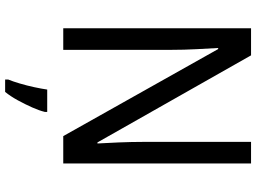

<svg xmlns="http://www.w3.org/2000/svg" viewBox="-142 -704 975 730"><g transform="rotate(90 345.0 -339.5)"><path d="M602 -93H498L167 -682H163Q165 -645 167.5 -598.5Q170 -552 170 -506V-93H88V-807H191L522 -223H526Q524 -254 522 -304Q520 -354 520 -395V-807H602ZM406 -23Q401 -2 389 25Q377 52 362 79.5Q347 107 330 128H283V116Q290 99 298 72Q306 45 312 17Q318 -11 321 -32H406Z"/></g></svg>

Font: Noto Sans Telugu UI SemiCondensed
Style: Regular
Weight: 400
Width: 4
Designer: Jelle Bosma - Monotype Design Team
Foundry: Monotype Imaging Inc.
Version: Version 2.005; ttfautohint (v1.8.4.7-5d5b)